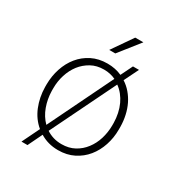

<svg xmlns="http://www.w3.org/2000/svg" viewBox="-189 -860 978 1054"><g transform="rotate(30 300.0 -333.5)"><path d="M66.4 -272.9V-254.9Q67.4 -190.4 90.3 -134Q113.3 -77.6 157.7 -41L104 69.3H142.1L186 -21.5Q210.4 -6.3 239 1.7Q267.6 9.8 300.8 9.8Q356 9.8 399.2 -12Q442.4 -33.7 472.2 -70.3Q502 -106.9 517.8 -154.8Q533.7 -202.6 533.7 -254.9V-272.9Q533.2 -309.1 525.6 -343.5Q518.1 -377.9 503.4 -408.2Q489.3 -437 468.5 -461.4Q447.8 -485.8 420.9 -502.9L465.8 -594.2H427.7L391.1 -519.5Q370.6 -528.8 347.9 -533.4Q325.2 -538.1 299.8 -538.1Q244.6 -538.1 201.4 -516.4Q158.2 -494.6 128.4 -458Q98.6 -421.4 82.8 -373.5Q66.9 -325.7 66.4 -272.9ZM108.9 -254.9V-272.9Q108.9 -315.9 121.8 -356.9Q134.8 -397.9 159.2 -429.7Q183.6 -460.9 218.8 -480.5Q253.9 -500 299.8 -500Q320.3 -500 338.9 -495.8Q357.4 -491.7 373.5 -483.9L176.3 -78.6Q143.6 -111.3 126.7 -157.7Q109.9 -204.1 108.9 -254.9ZM491.2 -272.9V-254.9Q490.7 -211.4 478.3 -170.9Q465.8 -130.4 441.4 -98.6Q417 -66.4 381.8 -47.4Q346.7 -28.3 300.8 -28.3Q272.5 -28.3 248.3 -35.6Q224.1 -43 203.6 -56.6L402.8 -464.8Q423.3 -450.2 439.5 -429.9Q455.6 -409.7 466.8 -385.7Q478.5 -360.4 484.6 -331.5Q490.7 -302.7 491.2 -272.9ZM359.4 -737.3 269.5 -607.4H308.1L411.1 -737.3Z"/></g></svg>

Font: Roboto Mono ExtraLight
Style: Regular
Weight: 250
Monospace: yes
Designer: Google
Version: Version 3.000